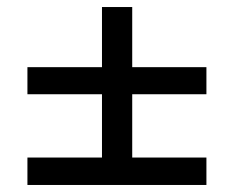

<svg xmlns="http://www.w3.org/2000/svg" viewBox="-20 -645 665 546"><path d="M356 -625V-166H270V-625ZM58 -454H567V-377H58ZM58 -197H567V-119H58Z"/></svg>

Font: Parkinsans
Style: Regular
Weight: 400
Designer: Red Stone, Indian Type Foundry
Foundry: Indian Type Foundry
Version: Version 1.000